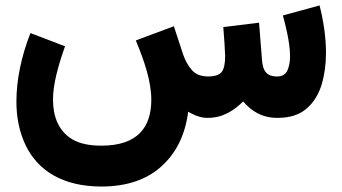

<svg xmlns="http://www.w3.org/2000/svg" viewBox="-20 -431 1251 702"><path d="M738.8 0C796.9 0 836.4 -28.3 869.1 -60.1C897 -27.3 935.5 0 994.1 0C1039.6 0 1074.7 -11.2 1100.6 -33.7C1126.5 -55.7 1144.5 -85 1155.8 -121.1C1166.5 -157.2 1171.9 -195.8 1171.9 -237.3C1171.9 -296.4 1162.1 -357.9 1148.4 -411.1L1014.2 -374.5C1019.5 -355 1040.5 -280.8 1040.5 -225.6C1040.5 -205.1 1037.1 -187.5 1030.8 -173.3C1023.9 -158.7 1011.2 -151.4 993.2 -151.4C953.6 -151.4 941.4 -172.9 938 -210.4L927.2 -348.1L796.4 -332C799.3 -298.8 803.2 -238.8 803.2 -226.6C803.2 -199.2 799.3 -179.7 791 -168.5C782.7 -157.2 765.6 -151.4 739.7 -151.4C713.9 -151.9 694.3 -159.7 680.7 -175.8C667 -191.9 656.7 -210.4 649.4 -232.4L615.7 -335L476.6 -283.2C506.3 -211.4 533.2 -135.3 533.2 -66.4C533.2 30.8 486.8 101.6 350.6 101.6C305.7 101.6 270.5 93.8 244.6 78.6C193.4 47.9 173.8 -5.9 173.8 -66.9C173.8 -123.5 192.9 -191.4 217.8 -261.7L91.3 -310.1C58.1 -225.6 40 -139.2 40 -59.6C40 0 51.3 53.2 73.7 100.1C118.7 193.4 210.4 251 350.6 251C441.9 251 515.1 226.6 569.8 177.7C624.5 128.4 657.2 62 668 -22.5C689 -10.7 710.9 0 738.8 0Z"/></svg>

Font: Vazirmatn Black
Style: Regular
Weight: 900
Designer: Saber Rastikerdar
Foundry: Saber Rastikerdar
Version: Version 33.003